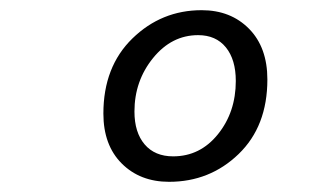

<svg xmlns="http://www.w3.org/2000/svg" viewBox="-20 -744 640 377"><path d="M312 -387Q255 -387 219 -423Q183 -459 183 -521Q183 -613 240 -668.5Q297 -724 376 -724Q433 -724 469 -687.5Q505 -651 505 -588Q505 -496 448.5 -441.5Q392 -387 312 -387ZM320 -437Q373 -437 408 -480.5Q443 -524 443 -585Q443 -627 423.5 -651Q404 -675 369 -675Q317 -675 280.5 -630Q244 -585 244 -525Q244 -484 264 -460.5Q284 -437 320 -437Z"/></svg>

Font: TypoPRO Source Code Pro
Style: Italic
Weight: 400
Italic angle: -11°
Monospace: yes
Designer: Paul D. Hunt, Teo Tuominen
Foundry: Adobe Systems Incorporated
Version: Version 1.030;PS 1.0;hotconv 1.0.84;makeotf.lib2.5.63406